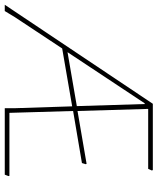

<svg xmlns="http://www.w3.org/2000/svg" viewBox="12 -732 677 826"><g transform="rotate(90 351.0 -318.5)"><path d="M642 -352 644 -349 639 -332 415 -294 423 -20H694L695 -16L689 0H403V-43L395 -290L146 -247L11 -43L-15 0H-42L384 -637H669L671 -633L664 -617H406L415 -313ZM382 -602 162 -270 394 -310 385 -602Z"/></g></svg>

Font: Alegreya Sans Thin
Style: Italic
Weight: 100
Italic angle: -7°
Designer: Juan Pablo del Peral
Foundry: Huerta Tipografica
Version: Version 2.007